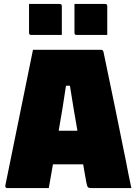

<svg xmlns="http://www.w3.org/2000/svg" viewBox="-20 -952 690 972"><path d="M227 0H16Q12 0 9 -3Q6 -6 7 -13Q42 -185 77 -356.5Q112 -528 147 -700H492Q501 -700 504 -689Q533 -551 561.5 -412Q590 -273 618 -134Q624 -100 631 -67Q638 -34 645 0H439Q429 0 425 -4.5Q421 -9 417 -29Q413 -51 409 -74Q405 -97 401 -120H248Q243 -90 237.5 -60Q232 -30 227 0ZM314 -518Q306 -461 296.5 -404Q287 -347 277 -290H372Q362 -346 352.5 -403.5Q343 -461 334 -518ZM127 -932H282Q293 -932 293 -921V-775H138Q127 -775 127 -786ZM357 -932H512Q523 -932 523 -921V-775H368Q357 -775 357 -786Z"/></svg>

Font: Recursive Sn Lnr St XBk
Style: Regular
Weight: 1000
Version: Version 1.079;hotconv 1.0.112;makeotfexe 2.5.65598; ttfautoh